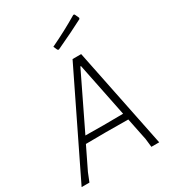

<svg xmlns="http://www.w3.org/2000/svg" viewBox="-214 -956 953 1063"><g transform="rotate(-30 262.5 -424.5)"><path d="M426 -849 433 -847 446 -819 444 -812Q374 -775 260 -722L253 -726L242 -751Q339 -797 426 -849ZM355 -639 485 0H435L429 -53L400 -195L258 -196L129 -195L61 -55L39 0H-11L300 -639ZM317 -582 150 -237 268 -236 391 -237 321 -582Z"/></g></svg>

Font: Alegreya Sans Light
Style: Italic
Weight: 300
Italic angle: -7°
Designer: Juan Pablo del Peral
Foundry: Huerta Tipografica
Version: Version 2.007